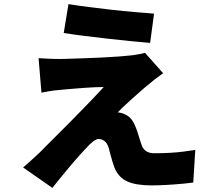

<svg xmlns="http://www.w3.org/2000/svg" viewBox="-20 -843 1040 931"><path d="M312 -823Q355 -816 409.5 -809Q464 -802 522 -795.5Q580 -789 633.5 -784.5Q687 -780 727 -777L708 -635Q668 -638 614 -643.5Q560 -649 502 -655.5Q444 -662 388.5 -669Q333 -676 289 -683ZM771 -488Q748 -472 732 -459.5Q716 -447 700 -433Q681 -418 658 -397.5Q635 -377 612.5 -357Q590 -337 573.5 -321Q557 -305 551 -298Q557 -298 568.5 -295Q580 -292 589 -287Q606 -279 618 -263.5Q630 -248 640 -221Q645 -209 649 -195Q653 -181 657.5 -167.5Q662 -154 666 -142Q672 -122 687.5 -111Q703 -100 727 -100Q769 -100 804.5 -102Q840 -104 870.5 -108Q901 -112 927 -116L917 42Q897 45 859 48.5Q821 52 781.5 54Q742 56 716 56Q640 56 597.5 37Q555 18 535 -30Q530 -45 524.5 -62Q519 -79 515 -95.5Q511 -112 508 -123Q500 -150 486 -159.5Q472 -169 459 -169Q447 -169 432 -157.5Q417 -146 399 -126Q389 -116 376.5 -102Q364 -88 348.5 -70.5Q333 -53 315.5 -32Q298 -11 277.5 14Q257 39 234 68L92 -31Q108 -45 128.5 -63Q149 -81 172 -103Q187 -118 209 -140.5Q231 -163 259 -190.5Q287 -218 317 -248.5Q347 -279 377 -309.5Q407 -340 434 -368.5Q461 -397 483 -421Q464 -421 441.5 -420Q419 -419 396 -417.5Q373 -416 350.5 -414Q328 -412 308 -410.5Q288 -409 271 -407Q244 -405 220.5 -401Q197 -397 181 -394L167 -561Q184 -560 212 -558.5Q240 -557 269 -557Q282 -557 313 -558Q344 -559 386 -560.5Q428 -562 472 -564Q516 -566 556 -569Q596 -572 622 -575Q636 -577 655.5 -580.5Q675 -584 683 -587Z"/></svg>

Font: Noto Sans JP Thin Black
Style: Regular
Weight: 900
Version: Version 2.004-H2;hotconv 1.0.118;makeotfexe 2.5.65603